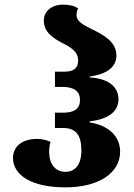

<svg xmlns="http://www.w3.org/2000/svg" viewBox="-20 -794 580 828"><path d="M262 14C406 14 498 -48 498 -140C498 -206 449 -253 367 -266V-271C446 -279 491 -313 491 -366C491 -420 446 -456 367 -460V-464C445 -475 482 -507 482 -555C482 -614 425 -645 374 -669C334 -689 310 -704 310 -728C310 -739 312 -748 317 -758C302 -768 282 -774 251 -774C204 -774 169 -746 169 -706C169 -656 207 -631 246 -610C284 -591 317 -572 317 -533C317 -502 299 -485 260 -485H217V-419H252C303 -419 325 -397 325 -364C325 -326 303 -308 251 -308H217V-242H253C307 -242 331 -211 331 -145C331 -88 307 -53 262 -53C218 -53 192 -88 192 -138C192 -153 193 -166 198 -182C182 -190 161 -195 140 -195C66 -195 36 -154 36 -113C36 -40 114 14 262 14Z"/></svg>

Font: Noto Serif Georgian SemiCondensed ExtraBold
Style: Regular
Weight: 800
Width: 4
Designer: Monotype Design Team, Akaki Razmadze
Foundry: Google LLC
Version: Version 2.003